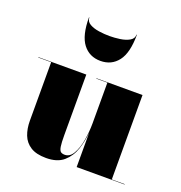

<svg xmlns="http://www.w3.org/2000/svg" viewBox="-134 -854 922 979"><g transform="rotate(20 327.0 -364.5)"><path d="M185 -739Q185 -717 205.8 -705.2Q226.5 -693.5 256.2 -689.2Q286 -685 313 -685Q340 -685 369.8 -689.2Q399.5 -693.5 420.2 -705.2Q441 -717 441 -739H443Q443 -641 408 -595.5Q373 -550 313 -550Q253 -550 218 -595.5Q183 -641 183 -739ZM270 -460V-132Q270 -90 273.2 -70Q276.5 -50 284.2 -44Q292 -38 306 -38Q334 -38 351.5 -68.8Q369 -99.5 377 -145.5Q385 -191.5 385 -237V-458H325V-460H575V-2H645V0H385V-186.5Q381 -139.5 365.8 -94.2Q350.5 -49 316.5 -19.5Q282.5 10 222 10Q168.5 10 137.5 -9.8Q106.5 -29.5 93.2 -63.5Q80 -97.5 80 -141V-458H10V-460Z"/></g></svg>

Font: Bodoni* 96pt Fatface
Style: Regular
Weight: 900
Version: Version 2.3